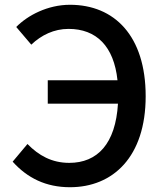

<svg xmlns="http://www.w3.org/2000/svg" viewBox="-20 -770 686 804"><path d="M180 -336H474C464 -168 388 -88 270 -88C197 -88 142 -119 95 -167L33 -93C95 -24 173 14 273 14C453 14 590 -113 590 -367C590 -620 459 -750 273 -750C180 -750 96 -706 48 -657L111 -583C153 -623 206 -649 267 -649C384 -649 457 -576 472 -434H180Z"/></svg>

Font: Noto Sans CJK SC Medium
Style: Regular
Weight: 500
Designer: Ryoko NISHIZUKA 西塚涼子 (kana, bopomofo & ideographs); Paul D. Hunt (Latin, Greek & Cyrillic); Sandoll Communications 산돌커뮤니
Foundry: Adobe
Version: Version 2.004;hotconv 1.0.118;makeotfexe 2.5.65603